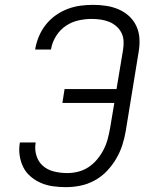

<svg xmlns="http://www.w3.org/2000/svg" viewBox="-20 -763 640 791"><path d="M252 8Q225 8 199 4.5Q173 1 149.5 -9Q126 -19 106.5 -35.5Q87 -52 76 -74Q65 -96 61 -122.5Q57 -149 62 -176H127Q122 -148 130 -122Q138 -96 157 -79.5Q176 -63 202.5 -56.5Q229 -50 257 -50Q279 -50 301.5 -55.5Q324 -61 344 -74Q364 -87 379.5 -105.5Q395 -124 406 -145Q417 -166 423 -188Q429 -210 433 -232L451 -339H237L246 -396H460L487 -558Q490 -576 489 -594.5Q488 -613 480 -628.5Q472 -644 458.5 -655.5Q445 -667 428.5 -673.5Q412 -680 394 -682.5Q376 -685 357 -685Q331 -685 303.5 -679Q276 -673 252 -657Q228 -641 212 -616Q196 -591 191 -564L190 -559H125L126 -566Q131 -592 142 -617Q153 -642 170.5 -663.5Q188 -685 211 -701Q234 -717 259.5 -726.5Q285 -736 311 -739.5Q337 -743 363 -743Q391 -743 417.5 -739Q444 -735 468.5 -724.5Q493 -714 512 -696.5Q531 -679 542 -655Q553 -631 554.5 -603.5Q556 -576 551 -548L498 -223Q493 -193 483.5 -164Q474 -135 458 -108Q442 -81 420 -58Q398 -35 369.5 -19.5Q341 -4 311 2Q281 8 252 8Z"/></svg>

Font: Iosevka Aile Light Oblique
Style: Regular
Weight: 300
Italic angle: -9°
Designer: Belleve Invis
Foundry: Belleve Invis
Version: Version 31.1.0; ttfautohint (v1.8.4)